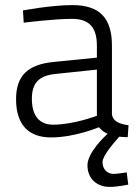

<svg xmlns="http://www.w3.org/2000/svg" viewBox="-20 -530 538 753"><path d="M360 -76C360 -76 269 -41 188 -41C133 -41 105 -78 105 -142C105 -202 130 -233 197 -240L360 -257ZM419 -351C419 -457 373 -510 264 -510C180 -510 70 -489 70 -489L73 -441C73 -441 190 -456 262 -456C326 -456 360 -427 360 -351V-304L190 -287C89 -277 43 -233 43 -141C43 -41 92 9 180 9C274 9 368 -31 368 -31C378 -19 389 -11 402 -5C390 5 323 69 323 118C323 171 360 203 410 203C442 203 483 194 483 194L477 146C477 146 441 152 425 152C399 152 382 132 382 106C382 80 430 26 448 6C458 7 469 8 481 8L484 -39C451 -43 422 -53 419 -83V-351Z"/></svg>

Font: RazerF5 Light
Style: Regular
Weight: 300
Foundry: Razer Inc.
Version: Version 2